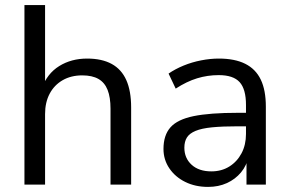

<svg xmlns="http://www.w3.org/2000/svg" viewBox="-20 -725 1138 754"><path d="M76 0V-705H157V-378H144Q165 -436 212.5 -465.5Q260 -495 322 -495Q380 -495 418.5 -474Q457 -453 476 -410.5Q495 -368 495 -303V0H414V-298Q414 -343 402.5 -372Q391 -401 366.5 -415Q342 -429 303 -429Q259 -429 226 -410Q193 -391 175 -357Q157 -323 157 -277V0Z M797 9Q747 9 707.5 -10.5Q668 -30 645 -64Q622 -98 622 -140Q622 -194 649.5 -225Q677 -256 740.5 -269Q804 -282 914 -282H959V-229H915Q854 -229 813 -225Q772 -221 748 -211Q724 -201 714 -185Q704 -169 704 -145Q704 -104 732.5 -78Q761 -52 810 -52Q850 -52 880.5 -71Q911 -90 928.5 -123Q946 -156 946 -199V-313Q946 -375 921 -402.5Q896 -430 839 -430Q795 -430 754 -417.5Q713 -405 670 -377L642 -436Q668 -454 701 -467.5Q734 -481 770 -488Q806 -495 839 -495Q902 -495 943 -474.5Q984 -454 1004 -412.5Q1024 -371 1024 -306V0H948V-113H957Q949 -75 926.5 -48Q904 -21 871 -6Q838 9 797 9Z"/></svg>

Font: Nunito Sans 12pt ExtraLight 12pt
Style: Regular
Weight: 400
Version: Version 3.101;gftools[0.9.27]